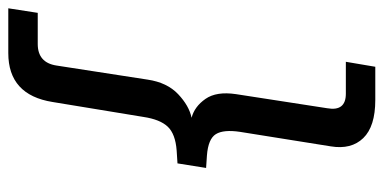

<svg xmlns="http://www.w3.org/2000/svg" viewBox="-311 -494 925 463"><g transform="rotate(90 151.5 -262.5)"><path d="M-60 180 -49 109H26Q71 109 78 64L112 -156Q119 -203 147 -229.5Q175 -256 204 -262Q177 -269 158.5 -295.5Q140 -322 147 -369L181 -589Q189 -634 146 -634H69L81 -705H161Q225 -705 253 -676Q281 -647 273 -598L238 -379Q232 -339 243.5 -320.5Q255 -302 295 -299L325 -297L314 -228L283 -226Q243 -223 225.5 -204.5Q208 -186 202 -146L166 73Q149 180 48 180Z"/></g></svg>

Font: Mulish Medium
Style: Italic
Weight: 500
Italic angle: -9°
Designer: Vernon Adams
Foundry: Vernon Adams
Version: Version 3.603; ttfautohint (v1.8.3)